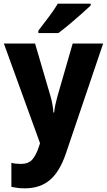

<svg xmlns="http://www.w3.org/2000/svg" viewBox="-20 -786 583 1046"><path d="M1 -549H171L256 -259Q268 -217 271 -173H275Q277 -194 281.5 -215Q286 -236 292 -258L376 -549H542L339 50Q306 148 252.5 194Q199 240 115 240Q92 240 74.5 237.5Q57 235 42 232V101Q52 104 66 105.5Q80 107 94 107Q135 107 156 83Q177 59 192 13L198 -6ZM474 -756Q455 -738 423.5 -710Q392 -682 358 -653.5Q324 -625 298 -606H189V-619Q214 -652 244.5 -692Q275 -732 295 -766H474Z"/></svg>

Font: Noto Sans Devanagari SemiCondensed ExtraBold
Style: Regular
Weight: 800
Width: 4
Designer: Jelle Bosma - Monotype Design Team
Foundry: Monotype Imaging Inc.
Version: Version 2.004; ttfautohint (v1.8.4.7-5d5b)